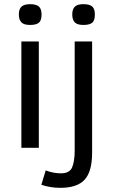

<svg xmlns="http://www.w3.org/2000/svg" viewBox="-20 -712 552 925"><path d="M180.2 -642.1Q180.2 -612.8 167 -602.3Q153.8 -591.8 125 -591.8Q94.2 -591.8 82.5 -605Q70.8 -618.2 70.8 -642.1Q70.8 -668 83.5 -679.9Q96.2 -691.9 125 -691.9Q154.8 -691.9 167.5 -680.4Q180.2 -668.9 180.2 -642.1ZM83 0V-512.2H167V0ZM437 -642.1Q437 -612.8 424.1 -602.3Q411.1 -591.8 381.8 -591.8Q351.1 -591.8 339.6 -605Q328.1 -618.2 328.1 -642.1Q328.1 -668 340.6 -679.9Q353 -691.9 381.8 -691.9Q412.1 -691.9 424.6 -680.4Q437 -668.9 437 -642.1ZM423.8 22Q423.8 114.7 387.7 153.8Q351.6 192.9 271 192.9Q222.2 192.9 179.2 178.2L200.2 108.9Q235.8 123 273.9 123Q314.9 123 327.4 94.5Q339.8 65.9 339.8 12.2V-512.2H423.8Z"/></svg>

Font: Lorenzo Sans
Style: Regular
Weight: 400
Foundry: Intel Corporation
Version: Version 1.00; ttfautohint (v1.5)